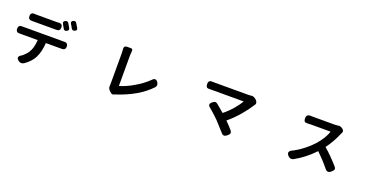

<svg xmlns="http://www.w3.org/2000/svg" viewBox="4 -1854 5991 2933"><g transform="rotate(20 3000.0 -387.5)"><path d="M275.4 40Q200.2 -13.7 287.1 -60.5Q342.8 -103.5 374 -150.4Q426.8 -229.5 433.6 -362.3H170.9Q158.2 -362.3 144.5 -362.3Q79.1 -357.4 79.1 -419.9Q79.1 -483.4 146.5 -477.5Q159.2 -477.5 170.9 -477.5H484.4H797.9Q805.7 -477.5 813.5 -477.5Q884.8 -483.4 884.8 -419.9Q884.8 -359.4 819.3 -362.3Q808.6 -362.3 797.9 -362.3H566.4Q557.6 -216.8 505.9 -116.2Q460 -27.3 358.4 41Q313.5 67.4 275.4 40ZM644.5 -607.4Q625 -607.4 605.5 -607.4H292Q272.5 -607.4 252.9 -607.4Q189.5 -604.5 189.5 -665Q189.5 -729.5 257.8 -721.7Q269.5 -720.7 292 -720.7H448.2H605.5Q627.9 -720.7 639.6 -721.7Q708 -729.5 708 -665Q708 -604.5 644.5 -607.4ZM712.9 -724.6Q689.5 -763.7 732.4 -781.2Q765.6 -794.9 783.2 -767.6Q787.1 -761.7 794.4 -749Q801.8 -736.3 805.7 -729.5Q811.5 -718.8 823.2 -699.2Q840.8 -664.1 801.8 -646.5Q764.6 -629.9 747.1 -664.1Q729.5 -698.2 712.9 -724.6ZM862.3 -708Q860.4 -710.9 857.4 -716.8Q848.6 -733.4 843.8 -741.2Q834 -758.8 828.1 -766.6Q802.7 -805.7 845.7 -824.2Q878.9 -838.9 897.5 -808.6Q923.8 -767.6 938.5 -740.2Q956.1 -707 917 -690.4Q880.9 -674.8 862.3 -708Z M1764.6 15.6 1736.3 -8.8Q1718.8 -24.4 1710.9 -48.8Q1703.1 -73.2 1709 -96.7Q1709 -101.6 1709 -106.4V-625Q1709 -658.2 1705.1 -685.5Q1702.1 -706.1 1714.4 -719.7Q1726.6 -733.4 1750 -733.4H1773.4H1814.5Q1830.1 -733.4 1837.9 -724.1Q1845.7 -714.8 1843.8 -699.2Q1838.9 -658.2 1838.9 -625V-127.9Q1945.3 -158.2 2062.5 -226.6Q2187.5 -298.8 2278.3 -386.7Q2331.1 -445.3 2372.1 -378.9Q2398.4 -335.9 2367.2 -299.8Q2180.7 -102.5 1843.8 8.8Q1835.9 11.7 1815.4 18.6Q1786.1 34.2 1764.6 15.6Z M3605.5 35.2Q3582 35.2 3560.5 7.8Q3516.6 -43.9 3417 -150.4Q3348.6 -218.8 3260.7 -292Q3231.4 -315.4 3233.4 -336.9Q3235.4 -357.4 3265.6 -381.8Q3288.1 -399.4 3303.7 -401.4Q3321.3 -404.3 3341.8 -388.7Q3402.3 -340.8 3468.8 -282.2Q3544.9 -342.8 3614.3 -422.9Q3674.8 -494.1 3711.9 -557.6H3206.1Q3199.2 -557.6 3185.5 -557.6Q3168.9 -556.6 3161.1 -556.6Q3126 -553.7 3110.8 -567.9Q3095.7 -582 3095.7 -617.7Q3095.7 -653.3 3113.3 -667.5Q3130.9 -681.6 3168 -677.7Q3174.8 -677.7 3189.5 -676.8Q3201.2 -676.8 3206.1 -676.8H3471.7H3737.3Q3770.5 -676.8 3793 -680.7Q3826.2 -686.5 3868.2 -652.3Q3889.6 -634.8 3896.5 -612.3Q3905.3 -587.9 3889.6 -568.4Q3832 -475.6 3751 -380.9Q3657.2 -270.5 3562.5 -194.3Q3625 -131.8 3668.9 -81.1Q3691.4 -54.7 3688.5 -32.2Q3684.6 -10.7 3656.2 11.7Q3626 35.2 3605.5 35.2Z M4642.6 -5.9Q4582 -69.3 4668 -107.4Q4755.9 -152.3 4839.8 -218.8Q4916 -278.3 4974.6 -343.8Q5022.5 -397.5 5062.5 -461.9Q5101.6 -527.3 5117.2 -578.1H4793Q4776.4 -578.1 4742.7 -575.7Q4709 -573.2 4694.3 -587.9Q4679.7 -602.5 4679.7 -637.7Q4679.7 -707 4754.9 -701.2Q4769.5 -700.2 4793 -700.2H4960.9H5129.9Q5165 -700.2 5196.3 -705.1Q5210 -708 5228.5 -704.1Q5249 -698.2 5262.7 -687.5L5270.5 -681.6Q5288.1 -668.9 5291.5 -651.4Q5294.9 -633.8 5284.2 -616.2Q5282.2 -610.4 5276.4 -600.6Q5275.4 -596.7 5274.4 -595.7Q5210.9 -448.2 5124 -332Q5233.4 -238.3 5354.5 -101.6Q5377 -76.2 5372.1 -55.7Q5368.2 -38.1 5338.9 -12.7Q5309.6 12.7 5286.1 11.2Q5262.7 9.8 5239.3 -19.5Q5156.2 -123 5041 -234.4Q4896.5 -82 4730.5 8.8Q4681.6 34.2 4642.6 -5.9Z"/></g></svg>

Font: Bpmf GenSen Rounded B
Style: B
Weight: 700
Foundry: But Ko
Version: Version 1.320